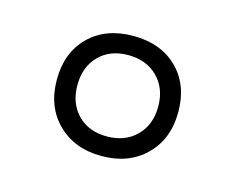

<svg xmlns="http://www.w3.org/2000/svg" viewBox="-51 -778 486 397"><g transform="rotate(15 192.0 -579.5)"><path d="M62 -580Q62 -638 97.5 -673Q133 -708 192 -708Q251 -708 286.5 -673Q322 -638 322 -580Q322 -522 286 -486.5Q250 -451 192 -451Q134 -451 98 -486.5Q62 -522 62 -580ZM279 -580Q279 -619 255 -643Q231 -667 192 -667Q153 -667 129.5 -643Q106 -619 106 -580Q106 -541 129.5 -517Q153 -493 192 -493Q231 -493 255 -517Q279 -541 279 -580Z"/></g></svg>

Font: Bai Jamjuree Light
Style: Regular
Weight: 300
Designer: Katatrad Aksorn Co.,Ltd.
Foundry: Cadson Demak Co.,Ltd.
Version: Version 1.000; ttfautohint (v1.6)